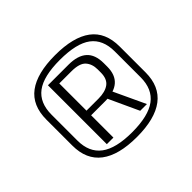

<svg xmlns="http://www.w3.org/2000/svg" viewBox="-132 -1014 968 968"><g transform="rotate(-45 352.5 -530.0)"><path d="M352 -238Q223 -238 157 -288Q91 -338 91 -438V-622Q91 -724 157 -773Q223 -822 352 -822Q481 -822 547 -773Q613 -724 613 -622V-438Q613 -338 547 -288Q481 -238 352 -238ZM379 -489H426L505 -320H457ZM352 -272Q468 -272 523 -313Q578 -354 578 -438V-622Q578 -707 524 -747.5Q470 -788 352 -788Q235 -788 181 -747.5Q127 -707 127 -622V-438Q127 -354 182 -313Q237 -272 352 -272ZM219 -740H366Q431 -740 464 -710.5Q497 -681 497 -620V-595Q497 -537 464 -508Q431 -479 366 -479H263V-512H352Q399 -512 426 -531.5Q453 -551 453 -597V-619Q453 -658 431.5 -682Q410 -706 352 -706H255L266 -720V-320H219Z"/></g></svg>

Font: Pathway Extreme 28pt ExtraLight
Style: Regular
Weight: 250
Designer: Eduardo Rodriguez Tunni
Foundry: Eduardo Rodriguez Tunni
Version: Version 1.001;gftools[0.9.26]